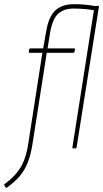

<svg xmlns="http://www.w3.org/2000/svg" viewBox="-70 -711 495 920"><path d="M154 -458 86 -23Q78 28 64 65Q50 102 26 131Q2 160 -37 188Q-40 191 -42 188L-50 176Q-51 172 -48 171Q-13 145 9.5 118Q32 91 45.5 56.5Q59 22 66 -26L133 -458H71Q67 -458 68 -463L70 -475Q71 -479 76 -479H137L150 -554Q162 -630 194.5 -660.5Q227 -691 284 -691Q308 -691 333 -689Q358 -687 385 -682L399 -683Q401 -683 403 -682.5Q405 -682 404 -679L297 -5Q296 0 291 0H281Q276 0 277 -5L380 -662Q356 -666 331 -668Q306 -670 283 -670Q235 -670 208 -644.5Q181 -619 170 -554L158 -479H286Q290 -479 289 -474L287 -462Q286 -458 281 -458Z"/></svg>

Font: Sofia Sans Condensed Thin
Style: Italic
Weight: 250
Italic angle: -9°
Version: Version 4.100